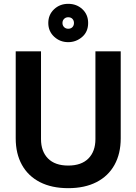

<svg xmlns="http://www.w3.org/2000/svg" viewBox="-20 -968 712 1002"><path d="M336 14Q250 14 188.5 -17.5Q127 -49 94.5 -107.5Q62 -166 62 -246V-700H194V-242Q194 -178 230.5 -141Q267 -104 336 -104Q405 -104 441.5 -141Q478 -178 478 -242V-700H610V-246Q610 -166 577.5 -107.5Q545 -49 483.5 -17.5Q422 14 336 14ZM336 -748Q293 -748 262.5 -776.5Q232 -805 232 -848Q232 -891 262 -919.5Q292 -948 336 -948Q380 -948 410 -920Q440 -892 440 -848Q440 -802 408.5 -775Q377 -748 336 -748ZM336 -818Q350 -818 358 -826.5Q366 -835 366 -848Q366 -861 358 -869.5Q350 -878 336 -878Q323 -878 314.5 -869.5Q306 -861 306 -848Q306 -835 314.5 -826.5Q323 -818 336 -818Z"/></svg>

Font: Space Grotesk
Style: Bold
Weight: 700
Designer: Florian Karsten
Foundry: Florian Karsten
Version: Version 2.000